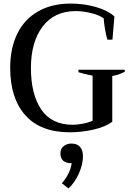

<svg xmlns="http://www.w3.org/2000/svg" viewBox="-20 -730 728 1074"><path d="M37 -350Q37 -461 77 -542Q117 -623 193.5 -666.5Q270 -710 375 -710Q451 -710 517.5 -690.5Q584 -671 620 -638L609 -508H581Q574 -530 568 -563.5Q562 -597 560 -627Q537 -645 491 -656.5Q445 -668 404 -668Q284 -668 218.5 -581.5Q153 -495 153 -350Q153 -202 211 -117Q269 -32 388 -32Q411 -32 443 -38Q475 -44 498 -55V-307Q448 -316 419 -326V-340H678V-329Q646 -311 608 -305V-49Q571 -21 505 -5.5Q439 10 370 10Q207 10 122 -85Q37 -180 37 -350ZM326 295Q346 273 361.5 243Q377 213 381 183Q318 183 318 128Q318 102 336 87.5Q354 73 379 73Q412 73 428 92Q444 111 444 143Q444 190 421 241Q398 292 363 324Z"/></svg>

Font: Trirong Medium
Style: Regular
Weight: 500
Designer: Katatrad Team
Foundry: CadsonDemak
Version: Version 1.001